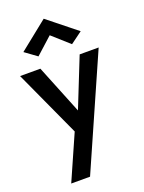

<svg xmlns="http://www.w3.org/2000/svg" viewBox="-176 -802 825 1102"><g transform="rotate(-20 236.0 -251.5)"><path d="M476 -460H360L216 -99L267 -96L120 -460H-4L182 -54L61 220H176ZM236 -622 339 -530 411 -583 236 -723 61 -583 134 -530Z"/></g></svg>

Font: Jost Medium
Style: Regular
Weight: 500
Version: Version 3.710